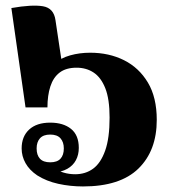

<svg xmlns="http://www.w3.org/2000/svg" viewBox="-20 -661 624 692"><path d="M279 11Q233 11 190 1.5Q147 -8 114 -29Q86 -48 72 -73Q58 -98 58 -126Q58 -169 85 -194Q112 -219 161 -219Q208 -219 236 -196.5Q264 -174 264 -128Q264 -103 253.5 -83.5Q243 -64 222.5 -52.5Q202 -41 173 -39L174 -55Q189 -45 209 -39Q229 -33 251 -33Q288 -33 315.5 -53Q343 -73 359 -118Q375 -163 375 -237Q375 -304 359.5 -343Q344 -382 317.5 -399.5Q291 -417 256 -417Q218 -417 195 -399.5Q172 -382 161.5 -349.5Q151 -317 151 -274H72L21 -632Q95 -645 134.5 -638.5Q174 -632 180 -588L205 -421L177 -432Q199 -452 233 -461.5Q267 -471 305 -471Q373 -471 427 -444Q481 -417 513 -363.5Q545 -310 545 -229Q545 -118 479 -53.5Q413 11 279 11ZM161 -76Q186 -76 198 -89Q210 -102 210 -126Q210 -149 198 -162.5Q186 -176 161 -176Q136 -176 124 -162.5Q112 -149 112 -126Q112 -102 124 -89Q136 -76 161 -76Z"/></svg>

Font: Noto Serif Thai ExtraBold
Style: Regular
Weight: 800
Version: Version 2.001